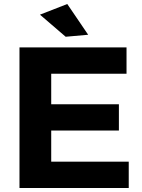

<svg xmlns="http://www.w3.org/2000/svg" viewBox="-20 -936 708 956"><path d="M77 -700H610V-569H235V-417H572V-286H235V-131H621V0H77ZM315 -916 419 -763 307 -753 179 -863Z"/></svg>

Font: Montserrat arm2 SemiBold
Style: Regular
Weight: 600
Designer: Julieta Ulanovsky
Foundry: Julieta Ulanovsky
Version: Version 6.000